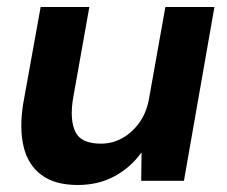

<svg xmlns="http://www.w3.org/2000/svg" viewBox="-20 -516 647 548"><path d="M202 12Q137 12 98.5 -16.5Q60 -45 47.5 -97Q35 -149 46 -219L96 -496H235L188 -232Q179 -172 195.5 -139Q212 -106 268 -106Q301 -106 329.5 -122Q358 -138 378.5 -167Q399 -196 406 -238L452 -496H592L505 0H383L384 -80H383Q353 -38 307 -13Q261 12 202 12Z"/></svg>

Font: DM Sans 28pt ExtraBold
Style: Italic
Weight: 800
Italic angle: -10°
Version: Version 4.004;gftools[0.9.30]